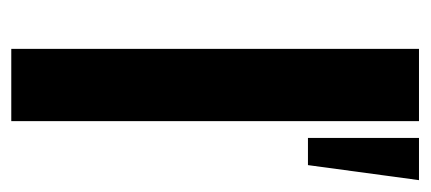

<svg xmlns="http://www.w3.org/2000/svg" viewBox="-226 -518 745 332"><g transform="rotate(90 146.0 -352.5)"><path d="M65 0V-705H190V0ZM266 -513H219V-705H292Z"/></g></svg>

Font: wassup Sans
Style: Bold
Weight: 700
Version: Version 2.001